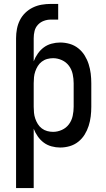

<svg xmlns="http://www.w3.org/2000/svg" viewBox="-20 -745 540 980"><path d="M62 215V-550Q62 -574 66.5 -597.5Q71 -621 81.5 -642Q92 -663 109 -679.5Q126 -696 147.5 -706.5Q169 -717 192.5 -721Q216 -725 239 -725H277V-645H239Q221 -645 203.5 -638.5Q186 -632 173.5 -618.5Q161 -605 156.5 -587Q152 -569 152 -550V-432Q160 -453 173 -471.5Q186 -490 203.5 -503Q221 -516 243 -522Q265 -528 287 -528Q312 -528 336 -521Q360 -514 379.5 -498.5Q399 -483 412 -462Q425 -441 432.5 -417.5Q440 -394 443 -369.5Q446 -345 446 -320V-200Q446 -175 443 -150.5Q440 -126 432.5 -102.5Q425 -79 412 -58Q399 -37 379.5 -21.5Q360 -6 336 1Q312 8 287 8Q265 8 243 2Q221 -4 203.5 -17Q186 -30 173 -48.5Q160 -67 152 -88V215ZM251 -72Q274 -72 296 -82Q318 -92 332 -111Q346 -130 351 -153.5Q356 -177 356 -200V-320Q356 -343 351 -366.5Q346 -390 332 -409Q318 -428 296 -438Q274 -448 251 -448Q236 -448 221 -444Q206 -440 193.5 -430.5Q181 -421 173 -408Q165 -395 160 -380.5Q155 -366 153.5 -350.5Q152 -335 152 -320V-200Q152 -185 153.5 -169.5Q155 -154 160 -139.5Q165 -125 173 -112Q181 -99 193.5 -89.5Q206 -80 221 -76Q236 -72 251 -72Z"/></svg>

Font: Iosevka Curly Medium
Style: Regular
Weight: 500
Monospace: yes
Designer: Belleve Invis
Foundry: Belleve Invis
Version: Version 22.1.2; ttfautohint (v1.8.4)